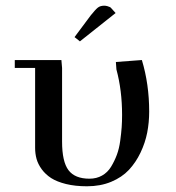

<svg xmlns="http://www.w3.org/2000/svg" viewBox="-20 -651 621 678"><path d="M32.2 -411.1V-439H196.8L199.2 -411.1V-150.9Q199.2 -80.1 221.9 -50Q244.6 -20 295.9 -20Q320.8 -20 340.3 -31Q359.9 -42 372.1 -62Q384.3 -82 392.6 -104.2Q400.9 -126.5 404.5 -153.8Q408.2 -181.2 409.7 -201.9Q411.1 -222.7 411.1 -245.1Q411.1 -332 391.1 -405.8L389.2 -432.1L481 -439Q506.8 -353.5 506.8 -256.8Q506.8 -218.8 499.8 -182.6Q492.7 -146.5 476.1 -111.8Q459.5 -77.1 435.1 -51Q410.6 -24.9 372.6 -9Q334.5 6.8 287.1 6.8Q245.6 6.8 213.1 -1.2Q180.7 -9.3 160.6 -22.2Q140.6 -35.2 127.4 -53.2Q114.3 -71.3 109.1 -89.8Q104 -108.4 104 -128.9V-411.1ZM243.2 -520 300.8 -597.2Q316.9 -617.2 325.4 -624Q334 -630.9 348.1 -630.9Q353.5 -630.9 359.4 -629.2Q365.2 -627.4 368.2 -626L371.1 -624L388.2 -605L262.2 -504.9Z"/></svg>

Font: Dehuti Alt
Style: Bold
Weight: 700
Version: Version 1.2